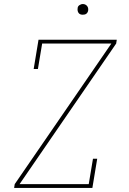

<svg xmlns="http://www.w3.org/2000/svg" viewBox="-20 -932 640 952"><path d="M50 0 53 -19 532 -716H189L168 -590H147L171 -735H559L556 -716L77 -19H420L441 -145H462L438 0ZM390 -859Q384 -859 378.5 -861Q373 -863 369.5 -868Q366 -873 365 -879Q364 -885 365 -891Q365 -896 367.5 -900Q370 -904 374 -906.5Q378 -909 382 -910.5Q386 -912 391 -912Q397 -912 402.5 -909.5Q408 -907 412 -902Q416 -897 417 -891Q418 -885 417 -879Q416 -874 413.5 -870Q411 -866 407.5 -863.5Q404 -861 399.5 -860Q395 -859 390 -859Z"/></svg>

Font: Iosevka Etoile Thin
Style: Italic
Weight: 100
Italic angle: -9°
Designer: Belleve Invis
Foundry: Belleve Invis
Version: Version 22.1.2; ttfautohint (v1.8.4)